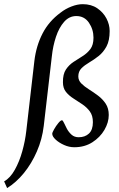

<svg xmlns="http://www.w3.org/2000/svg" viewBox="-90 -702 581 939"><path d="M446.3 -550.3Q446.3 -503.4 430.7 -474.6Q415 -445.8 392.3 -428Q369.6 -410.2 346.7 -396.7Q323.7 -383.3 308.3 -367.9Q293 -352.5 293 -328.1Q293 -308.6 307.9 -293.7Q322.8 -278.8 345 -264.9Q367.2 -251 389.4 -234.4Q411.6 -217.8 426.8 -195.1Q441.9 -172.4 441.9 -139.6Q441.9 -103 420.7 -66.7Q399.4 -30.3 361.6 -6.1Q323.7 18.1 273.4 18.1Q248 18.1 223.4 7.1Q198.7 -3.9 182.1 -19.3Q165.5 -34.7 165.5 -47.9Q165.5 -53.7 174.6 -69.8Q183.6 -85.9 195.1 -99.9Q206.5 -113.8 212.9 -113.8Q217.3 -113.8 222.9 -101.1Q228.5 -88.4 237.3 -72Q246.1 -55.7 260 -43.2Q273.9 -30.8 294.9 -30.8Q325.7 -30.8 345 -48.8Q364.3 -66.9 364.3 -104.5Q364.3 -136.7 349.4 -157Q334.5 -177.2 312.7 -191.9Q291 -206.5 269 -220.5Q247.1 -234.4 232.4 -252.7Q217.8 -271 217.8 -299.8Q217.3 -339.4 232.4 -362.1Q247.6 -384.8 270 -399.4Q292.5 -414.1 314.7 -428Q336.9 -441.9 352.1 -462.2Q367.2 -482.4 367.2 -517.6Q367.2 -558.1 345 -590.8Q322.8 -623.5 283.2 -623.5Q248.5 -623.5 223.6 -595.2Q198.7 -566.9 183.8 -522.2Q168.9 -477.5 163.6 -427.2L124 -86.4Q116.2 -20.5 90.3 38.8Q64.5 98.1 26.9 144.3Q-10.7 190.4 -55.2 217.8L-69.8 185.1Q-40 168.5 -17.6 128.4Q4.9 88.4 19 37.6Q33.2 -13.2 38.6 -62L78.1 -403.8Q86.9 -477.5 117.9 -537.8Q148.9 -598.1 206.1 -640.1Q230.5 -659.2 259.8 -670.4Q289.1 -681.6 314.5 -681.6Q356.4 -681.6 385.7 -661.6Q415 -641.6 430.7 -611.6Q446.3 -581.5 446.3 -550.3Z"/></svg>

Font: Dai Banna SIL
Style: Italic
Weight: 400
Italic angle: -11°
Designer: Victor Gaultney
Foundry: SIL International
Version: Version 4.000